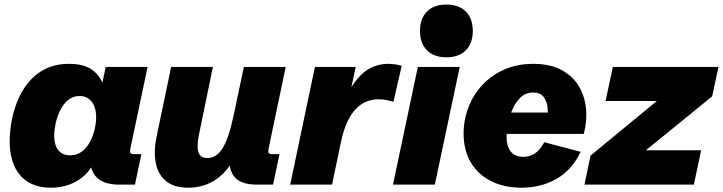

<svg xmlns="http://www.w3.org/2000/svg" viewBox="-20 -827 3238 860"><path d="M208 13.7Q147.9 13.7 106.9 -11Q65.9 -35.6 44.7 -82.5Q23.4 -129.4 23.4 -195.8Q23.4 -233.9 31.2 -279.8Q39.1 -325.7 57.1 -371.8Q75.2 -418 106 -456.3Q136.7 -494.6 182.1 -517.8Q227.5 -541 290 -541Q360.4 -541 398.4 -510Q436.5 -479 449.7 -424.3L432.1 -425.8L453.6 -527.3H641.1L564.5 -164.1Q561 -147.9 564 -142.3Q566.9 -136.7 581.5 -136.7H613.3L584.5 0H513.2Q438.5 0 406.5 -39.8Q374.5 -79.6 389.6 -154.3L392.6 -168.9L413.1 -125.5Q386.2 -55.2 332 -20.8Q277.8 13.7 208 13.7ZM293.9 -131.3Q325.2 -131.3 347.4 -148.7Q369.6 -166 383.5 -192.6Q397.5 -219.2 404.1 -248.5Q410.6 -277.8 410.6 -301.8Q410.6 -347.7 390.1 -372.3Q369.6 -397 336.4 -397Q305.7 -397 283.9 -378.2Q262.2 -359.4 248.5 -330.8Q234.9 -302.2 228.8 -272Q222.7 -241.7 222.7 -218.8Q222.7 -177.7 241 -154.5Q259.3 -131.3 293.9 -131.3Z M823.7 13.7Q757.8 13.7 722.2 -17.1Q686.5 -47.9 677.2 -99.6Q668 -151.4 681.2 -214.4L746.6 -527.3H933.6L870.6 -221.2Q865.7 -196.3 865 -172.9Q864.3 -149.4 874 -134.3Q883.8 -119.1 909.7 -119.1Q949.2 -119.1 977.1 -163.3Q1004.9 -207.5 1026.9 -312L1072.3 -527.3H1259.8L1183.6 -164.1Q1180.2 -147.9 1183.1 -142.3Q1186 -136.7 1200.2 -136.7H1231.9L1203.1 0H1131.3Q1051.8 0 1024.7 -42Q997.6 -84 1012.7 -154.8L1019.5 -187L1019 -101.6Q984.9 -43.9 934.8 -15.1Q884.8 13.7 823.7 13.7Z M1279.8 0 1390.6 -527.3H1573.2L1546.9 -403.3L1535.6 -405.3Q1578.6 -483.9 1623 -512.5Q1667.5 -541 1717.8 -541Q1733.4 -541 1749.5 -538.8Q1765.6 -536.6 1779.3 -532.2L1742.2 -370.6Q1727.1 -376 1709.5 -379.2Q1691.9 -382.3 1675.8 -382.3Q1649.4 -382.3 1624.3 -373Q1599.1 -363.8 1576.9 -342Q1554.7 -320.3 1536.6 -283Q1518.6 -245.6 1506.8 -189L1467.3 0Z M2039.1 -527.3 1927.7 0H1740.2L1851.6 -527.3ZM1979.5 -570.3Q1923.8 -570.3 1892.6 -601.6Q1861.3 -632.8 1861.3 -688.5Q1861.3 -744.1 1892.6 -775.4Q1923.8 -806.6 1979.5 -806.6Q2035.2 -806.6 2066.4 -775.4Q2097.7 -744.1 2097.7 -688.5Q2097.7 -632.8 2066.4 -601.6Q2035.2 -570.3 1979.5 -570.3Z M2315.9 13.7Q2239.7 13.7 2181.2 -14.9Q2122.6 -43.5 2089.6 -97.9Q2056.6 -152.3 2056.6 -229Q2056.6 -290 2078.1 -345.9Q2099.6 -401.9 2140.1 -445.8Q2180.7 -489.7 2238.5 -515.4Q2296.4 -541 2368.7 -541Q2443.4 -541 2493.9 -514.2Q2544.4 -487.3 2571.8 -442.4Q2599.1 -397.5 2604.7 -341.6Q2610.4 -285.6 2594.7 -227.1H2175.8L2195.8 -322.8H2446.3L2433.1 -300.8Q2435.5 -320.8 2432.4 -347.2Q2429.2 -373.5 2414.8 -393.1Q2400.4 -412.6 2368.2 -412.6Q2335 -412.6 2312 -390.9Q2289.1 -369.1 2275.1 -336.4Q2261.2 -303.7 2255.1 -270.3Q2249 -236.8 2249 -213.9Q2249 -173.3 2267.3 -148.9Q2285.6 -124.5 2324.7 -124.5Q2351.6 -124.5 2374.5 -138.9Q2397.5 -153.3 2418 -189.9L2580.6 -147Q2542 -65.4 2472.7 -25.9Q2403.3 13.7 2315.9 13.7Z M2597.7 0 2625 -129.9 2921.9 -374.5H2692.4L2725.1 -527.3H3198.2L3169.9 -395.5L2873 -153.8H3120.6L3087.9 0Z"/></svg>

Font: Schibsted Grotesk Black
Style: Italic
Weight: 900
Italic angle: -12°
Designer: Bakken & Baeck AS, Henrik Kongsvoll
Foundry: Schibsted ASA
Version: Version 1.100;gftools[0.9.25]